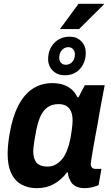

<svg xmlns="http://www.w3.org/2000/svg" viewBox="-20 -973 582 1005"><path d="M173 12Q126 12 91 -8Q56 -28 38 -68Q20 -108 20 -166Q20 -190 22.5 -216Q25 -242 30 -271Q45 -360 75.5 -419.5Q106 -479 151 -508.5Q196 -538 253 -538Q286 -538 311.5 -529.5Q337 -521 355.5 -504.5Q374 -488 385 -464H391L424 -527H528L503 -395Q498 -362 491 -324.5Q484 -287 477.5 -252Q471 -217 466 -187Q461 -157 458 -138Q455 -119 455 -115Q455 -102 462 -95.5Q469 -89 480 -89H511L496 -4Q483 2 463.5 7Q444 12 422 12Q395 12 374.5 1Q354 -10 345 -34Q341 -41 338.5 -50Q336 -59 336 -70H330Q302 -32 262.5 -10Q223 12 173 12ZM229 -101Q251 -101 270 -111Q289 -121 304.5 -139.5Q320 -158 331 -186Q342 -214 349 -249Q354 -278 356 -295Q358 -312 359 -322.5Q360 -333 360 -341Q360 -370 352 -389Q344 -408 328 -418Q312 -428 287 -428Q253 -428 230 -412.5Q207 -397 192 -364.5Q177 -332 168 -282Q162 -252 159.5 -233.5Q157 -215 155.5 -203Q154 -191 154 -182Q154 -141 172 -121Q190 -101 229 -101ZM319 -579Q281 -579 256.5 -603Q232 -627 232 -664Q232 -714 263.5 -747.5Q295 -781 345 -781Q382 -781 405.5 -757Q429 -733 429 -696Q429 -664 415.5 -637Q402 -610 377.5 -594.5Q353 -579 319 -579ZM324 -634Q338 -634 349 -641Q360 -648 366 -660.5Q372 -673 372 -687Q372 -704 363 -715Q354 -726 338 -726Q324 -726 313 -718.5Q302 -711 296 -698.5Q290 -686 290 -671Q290 -654 299.5 -644Q309 -634 324 -634ZM294 -821 391 -953H523L524 -950L394 -821Z"/></svg>

Font: Archivo SemiCondensed
Style: Bold Italic
Weight: 700
Width: 4
Italic angle: -10°
Designer: Hector Gatti
Foundry: Omnibus-Type
Version: Version 2.001